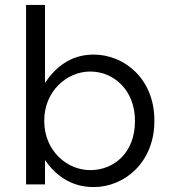

<svg xmlns="http://www.w3.org/2000/svg" viewBox="-20 -750 704 781"><path d="M361 11C486 11 608 -89 608 -258V-260C608 -430 485 -528 361 -528C266 -528 205 -475 163 -413V-730H86V0H163V-99C203 -41 265 11 361 11ZM347 -58C251 -58 160 -138 160 -258V-260C160 -378 251 -459 347 -459C445 -459 529 -381 529 -259V-257C529 -132 447 -58 347 -58Z"/></svg>

Font: Mission
Style: Regular
Weight: 400
Version: Version 1.000;FEAKit 1.0